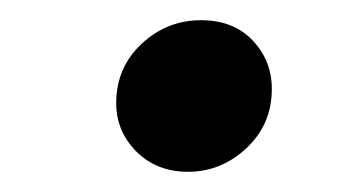

<svg xmlns="http://www.w3.org/2000/svg" viewBox="-20 -494 345 190"><path d="M166 -324Q135 -324 115 -344Q95 -364 95 -392Q95 -427 120 -450.5Q145 -474 179 -474Q211 -474 230 -454Q249 -434 249 -406Q249 -371 224 -347.5Q199 -324 166 -324Z"/></svg>

Font: Source Serif 4 Semibold
Style: Italic
Weight: 600
Italic angle: -12°
Designer: Frank Grießhammer
Foundry: Adobe
Version: Version 4.005;hotconv 1.1.0;makeotfexe 2.6.0